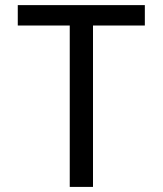

<svg xmlns="http://www.w3.org/2000/svg" viewBox="-20 -734 640 754"><path d="M345.2 0H253.9V-633.8H49.8V-713.9H548.8V-633.8H345.2Z"/></svg>

Font: Droid Sans Mono
Style: Regular
Weight: 400
Monospace: yes
Foundry: Ascender Corporation
Version: Version 1.00 build 112